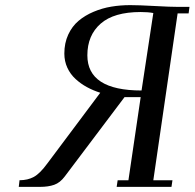

<svg xmlns="http://www.w3.org/2000/svg" viewBox="-20 -729 759 749"><path d="M53.2 0 56.2 -25.9Q88.4 -25.9 112.3 -39.1Q136.2 -52.2 165 -91.8L371.1 -367.2Q343.3 -376 319.1 -389.2Q294.9 -402.3 274.7 -420.9Q254.4 -439.5 242.7 -464.8Q231 -490.2 231 -520Q231 -561 246.1 -593.8Q261.2 -626.5 286.4 -647.7Q311.5 -668.9 345.2 -683.1Q378.9 -697.3 414.3 -703.1Q449.7 -709 487.8 -709Q521 -709 582.8 -705.6Q644.5 -702.1 676.8 -702.1H719.2L715.8 -676.8H672.9L578.1 -25.9H652.8L648.9 0H435.1L439 -25.9H481L528.8 -350.1H465.8L232.9 -41Q214.4 -16.1 191.4 -8.1Q168.5 0 136.2 0ZM320.8 -513.2Q320.8 -376 532.2 -376L578.1 -678.2Q557.6 -682.1 528.8 -682.1Q424.3 -682.1 372.6 -636.7Q320.8 -591.3 320.8 -513.2Z"/></svg>

Font: Dehuti Alt
Style: Bold-Italic
Weight: 700
Version: Version 1.2